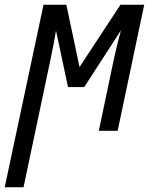

<svg xmlns="http://www.w3.org/2000/svg" viewBox="-56 -556 649 816"><path d="M-36 240H44L160 -310Q166 -339 172 -369.5Q178 -400 182 -426L233 -186H302L458 -427Q442 -369 428 -305L364 0H444L557 -536H456L282 -271L226 -536H129Z"/></svg>

Font: Noto Sans UI SemiCondensed
Style: Italic
Weight: 400
Width: 4
Italic angle: -12°
Designer: Monotype Design Team
Foundry: Monotype Imaging Inc.
Version: Version 1.901